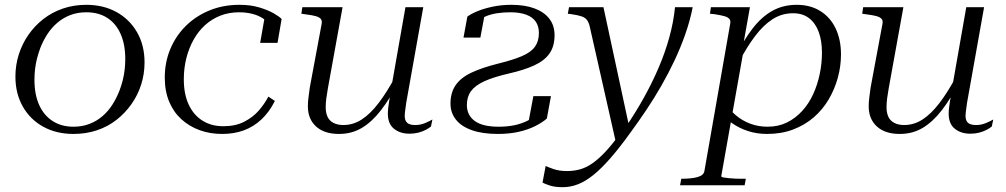

<svg xmlns="http://www.w3.org/2000/svg" viewBox="-20 -546 4174 797"><path d="M476 -170Q484 -191 489.5 -213Q495 -235 497.5 -257Q500 -279 500 -301Q500 -362 480.5 -405.5Q461 -449 425 -472Q389 -495 338 -495Q302 -495 272 -483.5Q242 -472 218 -451.5Q194 -431 176.5 -404Q159 -377 147 -346Q139 -324 133.5 -302.5Q128 -281 125.5 -259Q123 -237 123 -215Q123 -154 142.5 -110.5Q162 -67 198.5 -43.5Q235 -20 285 -20Q321 -20 351 -31.5Q381 -43 405 -63.5Q429 -84 446.5 -111.5Q464 -139 476 -170ZM44 -228Q44 -276 58 -320Q72 -364 98 -401.5Q124 -439 160 -467Q196 -495 241 -510.5Q286 -526 338 -526Q409 -526 463.5 -496Q518 -466 549 -412Q580 -358 580 -287Q580 -239 566 -195Q552 -151 525.5 -113.5Q499 -76 463 -48Q427 -20 382 -5Q337 10 285 10Q214 10 159.5 -20Q105 -50 74.5 -104Q44 -158 44 -228Z M907 -22Q958 -22 994.5 -41Q1031 -60 1055 -88Q1079 -116 1094 -145L1121 -127Q1098 -81 1065.5 -50.5Q1033 -20 992.5 -5Q952 10 902 10Q852 10 809 -5.5Q766 -21 733 -51Q700 -81 682 -124.5Q664 -168 664 -224Q664 -287 686.5 -341.5Q709 -396 750.5 -437.5Q792 -479 849 -502.5Q906 -526 974 -526Q1021 -526 1057 -515Q1093 -504 1116.5 -490.5Q1140 -477 1149 -467L1132 -368H1060L1079 -477Q1090 -474 1095.5 -470Q1101 -466 1103.5 -460.5Q1106 -455 1105.5 -449Q1105 -443 1102 -437Q1092 -456 1072.5 -469Q1053 -482 1027.5 -488.5Q1002 -495 972 -495Q930 -495 894.5 -481Q859 -467 831 -441.5Q803 -416 783.5 -381Q764 -346 753.5 -304.5Q743 -263 743 -217Q743 -156 763 -112.5Q783 -69 820 -45.5Q857 -22 907 -22Z M1341 -179Q1337 -157 1334.5 -137.5Q1332 -118 1332 -101Q1332 -78 1339.5 -61.5Q1347 -45 1364 -36Q1381 -27 1405 -27Q1446 -27 1481.5 -50Q1517 -73 1551.5 -118Q1586 -163 1622 -230L1636 -208Q1599 -137 1561.5 -88.5Q1524 -40 1482 -15Q1440 10 1387 10Q1326 10 1292 -21Q1258 -52 1258 -105Q1258 -122 1260.5 -141.5Q1263 -161 1266 -183L1315 -446Q1318 -460 1311.5 -467.5Q1305 -475 1290.5 -479Q1276 -483 1252 -486L1231 -489L1235 -516H1402ZM1666 -118Q1665 -108 1663.5 -98.5Q1662 -89 1661 -80.5Q1660 -72 1660 -65Q1660 -45 1670.5 -36Q1681 -27 1703 -27Q1726 -27 1745.5 -35.5Q1765 -44 1775 -50L1769 -21Q1761 -14 1747.5 -7Q1734 0 1717 4.5Q1700 9 1680 9Q1641 9 1615.5 -11.5Q1590 -32 1590 -74Q1590 -85 1591.5 -98.5Q1593 -112 1595.5 -127Q1598 -142 1601 -156V-163L1663 -516H1737Z M1918 -110Q1918 -144 1935 -167.5Q1952 -191 1990 -208.5Q2028 -226 2093 -241Q2155 -255 2197.5 -274.5Q2240 -294 2261 -324Q2282 -354 2282 -400Q2282 -440 2260.5 -468Q2239 -496 2199 -511Q2159 -526 2103 -526Q2062 -526 2026 -518.5Q1990 -511 1963 -500Q1936 -489 1920 -477L1904 -390H1974L1991 -481Q1979 -481 1972 -477.5Q1965 -474 1962 -468.5Q1959 -463 1959 -456Q1975 -469 1996 -478Q2017 -487 2043 -491Q2069 -495 2098 -495Q2138 -495 2164.5 -485Q2191 -475 2204 -456Q2217 -437 2217 -409Q2217 -375 2200.5 -352Q2184 -329 2146.5 -313Q2109 -297 2048 -282Q1980 -265 1936 -244Q1892 -223 1871 -192Q1850 -161 1850 -116Q1850 -78 1872.5 -49.5Q1895 -21 1939 -5.5Q1983 10 2047 10Q2095 10 2134 1Q2173 -8 2202.5 -23Q2232 -38 2250 -54L2267 -147H2194L2173 -35Q2191 -46 2200.5 -52Q2210 -58 2213.5 -64Q2217 -70 2216 -78Q2197 -59 2172 -46Q2147 -33 2117 -26.5Q2087 -20 2050 -20Q1983 -20 1950.5 -44Q1918 -68 1918 -110Z M2537 47 2567 14 2592 -19 2485 -516H2342L2337 -489L2353 -487Q2380 -483 2394.5 -478Q2409 -473 2416.5 -463Q2424 -453 2428 -436ZM2581 -24 2556 6Q2522 53 2493.5 83.5Q2465 114 2439 132Q2413 150 2387.5 157Q2362 164 2334 164Q2301 164 2277 155.5Q2253 147 2245 143L2232 212Q2241 217 2262 224Q2283 231 2316 231Q2348 231 2379 219Q2410 207 2443 180.5Q2476 154 2514 110.5Q2552 67 2598 3Q2631 -42 2663.5 -90.5Q2696 -139 2725.5 -190.5Q2755 -242 2780 -295Q2805 -348 2824.5 -403.5Q2844 -459 2855 -514V-516H2782Q2776 -455 2758.5 -391.5Q2741 -328 2714 -265Q2687 -202 2653 -141Q2619 -80 2581 -24Z M2803 223 2808 196H2810Q2850 196 2875.5 189Q2901 182 2904 164L3011 -447Q3014 -460 3007.5 -467.5Q3001 -475 2986.5 -479Q2972 -483 2947 -487L2927 -489L2931 -516H3093L3065 -359L3070 -356L2974 185Q2974 189 2982.5 190.5Q2991 192 3004.5 193.5Q3018 195 3032 195.5Q3046 196 3055 196H3076L3071 223ZM2969 -83 2989 -122Q3007 -91 3034 -68Q3061 -45 3094.5 -32.5Q3128 -20 3166 -20Q3211 -20 3246.5 -37.5Q3282 -55 3309.5 -85Q3337 -115 3355 -154Q3373 -193 3382.5 -237.5Q3392 -282 3392 -327Q3392 -377 3378.5 -413.5Q3365 -450 3338.5 -470.5Q3312 -491 3272 -491Q3225 -491 3186.5 -466Q3148 -441 3113.5 -395Q3079 -349 3045 -284L3031 -307Q3066 -378 3103.5 -427Q3141 -476 3186 -501Q3231 -526 3287 -526Q3344 -526 3385.5 -500Q3427 -474 3449 -427.5Q3471 -381 3471 -320Q3471 -272 3458 -224Q3445 -176 3420 -133.5Q3395 -91 3358 -59Q3321 -27 3272.5 -8.5Q3224 10 3164 10Q3122 10 3085 -2Q3048 -14 3018.5 -35Q2989 -56 2969 -83Z M3669 -179Q3665 -157 3662.5 -137.5Q3660 -118 3660 -101Q3660 -78 3667.5 -61.5Q3675 -45 3692 -36Q3709 -27 3733 -27Q3774 -27 3809.5 -50Q3845 -73 3879.5 -118Q3914 -163 3950 -230L3964 -208Q3927 -137 3889.5 -88.5Q3852 -40 3810 -15Q3768 10 3715 10Q3654 10 3620 -21Q3586 -52 3586 -105Q3586 -122 3588.5 -141.5Q3591 -161 3594 -183L3643 -446Q3646 -460 3639.5 -467.5Q3633 -475 3618.5 -479Q3604 -483 3580 -486L3559 -489L3563 -516H3730ZM3994 -118Q3993 -108 3991.5 -98.5Q3990 -89 3989 -80.5Q3988 -72 3988 -65Q3988 -45 3998.5 -36Q4009 -27 4031 -27Q4054 -27 4073.5 -35.5Q4093 -44 4103 -50L4097 -21Q4089 -14 4075.5 -7Q4062 0 4045 4.5Q4028 9 4008 9Q3969 9 3943.5 -11.5Q3918 -32 3918 -74Q3918 -85 3919.5 -98.5Q3921 -112 3923.5 -127Q3926 -142 3929 -156V-163L3991 -516H4065Z"/></svg>

Font: Roboto Serif 120pt Expanded Light
Style: Italic
Weight: 300
Width: 7
Italic angle: -10°
Designer: Greg Gazdowicz
Foundry: Commercial Type
Version: Version 1.008